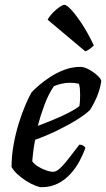

<svg xmlns="http://www.w3.org/2000/svg" viewBox="-20 -778 441 798"><path d="M153 0Q143 0 125.5 -7Q108 -14 89 -26Q70 -38 53.5 -53Q37 -68 28 -84Q28 -129 36.5 -176.5Q45 -224 58.5 -267Q72 -310 86.5 -343.5Q101 -377 111 -394Q121 -405 141 -422.5Q161 -440 188.5 -458Q216 -476 248 -488Q280 -500 314 -500Q330 -500 350 -489Q370 -478 385 -464Q400 -450 401 -441Q398 -419 390.5 -396.5Q383 -374 373 -354.5Q363 -335 354 -321Q336 -303 299 -280Q262 -257 216.5 -235Q171 -213 126 -197Q120 -164 117.5 -143Q115 -122 114 -108Q121 -97 136.5 -87Q152 -77 170 -70.5Q188 -64 200 -64Q209 -64 218.5 -70Q228 -76 240.5 -89.5Q253 -103 269.5 -124.5Q286 -146 310 -177Q319 -177 326 -172.5Q333 -168 335 -163Q326 -138 311 -109.5Q296 -81 273.5 -56Q251 -31 221 -15.5Q191 0 153 0ZM137 -255Q172 -268 204.5 -281.5Q237 -295 264.5 -309Q292 -323 310 -337Q312 -350 312.5 -362Q313 -374 313 -385Q313 -398 312 -409Q311 -420 308 -430Q299 -432 290 -433Q281 -434 271 -434Q255 -434 238 -430.5Q221 -427 204 -420Q181 -386 164.5 -341.5Q148 -297 137 -255ZM334 -565 178 -696Q185 -710 199 -724.5Q213 -739 227 -748.5Q241 -758 248 -758Q257 -758 276.5 -737Q296 -716 321 -678Q346 -640 370 -589Q365 -584 355 -576Q345 -568 334 -565Z"/></svg>

Font: Texturina Medium
Style: Italic
Weight: 500
Italic angle: -11°
Designer: Guillermo Torres Carreño
Foundry: Omnibus-Type
Version: Version 1.002